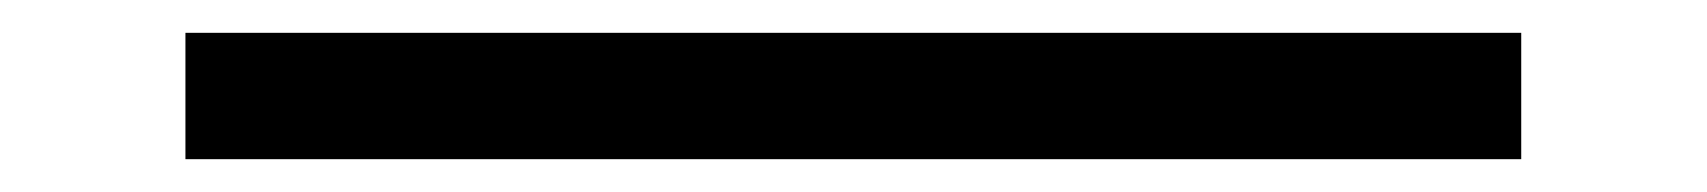

<svg xmlns="http://www.w3.org/2000/svg" viewBox="-20 -419 1040 117"><path d="M93 -322V-399H907V-322Z"/></svg>

Font: M PLUS 1 Thin
Style: Regular
Weight: 400
Version: Version 1.001